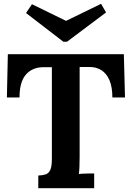

<svg xmlns="http://www.w3.org/2000/svg" viewBox="-20 -983 690 1003"><path d="M567 -474Q567 -528 552 -563.5Q537 -599 509.5 -616.5Q482 -634 444 -633H396V-164Q396 -137 395 -112Q394 -87 392 -74Q409 -76 435.5 -76.5Q462 -77 472 -77V0H180V-66Q203 -67 218.5 -72Q234 -77 242.5 -95Q251 -113 251 -153V-632H205Q148 -631 115 -593Q82 -555 82 -474H16L21 -700H627L633 -474ZM311 -765 116 -915 147 -961 325 -874 508 -963 534 -918 330 -765Z"/></svg>

Font: Lora
Style: Weight 700
Weight: 700
Designer: Olga Karpushina, Alexei Vanyashin (Cyrillic)
Foundry: Cyreal
Version: Version 3.001